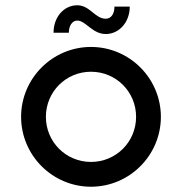

<svg xmlns="http://www.w3.org/2000/svg" viewBox="-20 -703 690 728"><path d="M325 -89C230 -89 154 -165 154 -260C154 -355 230 -431 325 -431C420 -431 496 -355 496 -260C496 -165 420 -89 325 -89ZM60 -260C60 -114 179 5 325 5C471 5 590 -114 590 -260C590 -406 471 -525 325 -525C179 -525 60 -406 60 -260ZM183 -579H241C241 -604 253 -625 273 -625C305 -625 330 -574 381 -574C431 -574 472 -618 472 -678H414C414 -650 401 -632 381 -632C340 -632 321 -683 273 -683C222 -683 183 -638 183 -579Z"/></svg>

Font: Grotesk 02 Mince
Style: Bold
Weight: 400
Designer: Frank Adebiaye, contributions by Jérémy Landes, Ariel Martín Pérez
Foundry: Velvetyne Type Foundry
Version: Version 3.000;Glyphs 3.1.2 (3150)